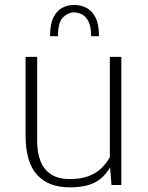

<svg xmlns="http://www.w3.org/2000/svg" viewBox="-20 -763 611 792"><path d="M267.6 9.8Q179.2 9.8 132.3 -42.5Q85.4 -94.7 85.4 -206.1V-528.3H133.3V-181.2Q133.3 -133.8 147 -98.6Q160.6 -63.5 190.4 -43.9Q220.2 -24.4 268.1 -24.4Q314 -24.4 345.7 -36.6Q377.4 -48.8 398.4 -69.3Q419.4 -89.8 433.1 -114.7V-528.3H480.5V0H439.9L434.1 -72.3Q407.2 -27.8 368.7 -9Q330.1 9.8 267.6 9.8ZM186.5 -613.8Q186.5 -663.6 200.7 -691.7Q214.8 -719.7 237.5 -731.2Q260.3 -742.7 285.6 -742.7Q312 -742.7 335.4 -731.2Q358.9 -719.7 373.5 -691.7Q388.2 -663.6 388.2 -613.8H356Q356 -652.8 345.2 -674.1Q334.5 -695.3 318.1 -703.6Q301.8 -711.9 285.6 -711.9Q261.7 -711.9 240.5 -692.1Q219.2 -672.4 219.2 -613.8Z"/></svg>

Font: Comme Thin
Style: Regular
Weight: 250
Version: Version 1.000;gftools[0.9.27]